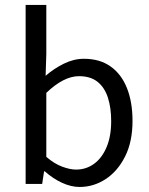

<svg xmlns="http://www.w3.org/2000/svg" viewBox="-20 -732 593 764"><path d="M296.8 12Q263.2 12 227.1 -4.5Q191 -21 158.2 -50.2H155.4L147.8 0H82V-712.4H164.3V-517.6L161.5 -430.4Q195.1 -459.5 234.4 -478.8Q273.7 -498.1 314.2 -498.1Q377 -498.1 420.1 -467.5Q463.1 -437 485.2 -381.4Q507.3 -325.9 507.3 -250.8Q507.3 -167.9 477.7 -109.2Q448 -50.4 400.2 -19.2Q352.3 12 296.8 12ZM282.6 -57.2Q322.8 -57.2 354.4 -80.3Q385.9 -103.3 404.1 -146.5Q422.4 -189.7 422.4 -249.7Q422.4 -303.3 409.3 -343.7Q396.2 -384 368.1 -406.5Q340 -428.9 294.2 -428.9Q263.8 -428.9 231.4 -412.3Q199 -395.8 164.3 -362.5V-107.8Q196.3 -80.2 227.7 -68.7Q259 -57.2 282.6 -57.2Z"/></svg>

Font: Source Sans 3 VF
Style: Regular
Weight: 200
Designer: Paul D. Hunt
Foundry: Adobe
Version: Version 3.046;hotconv 1.0.118;makeotfexe 2.5.65603